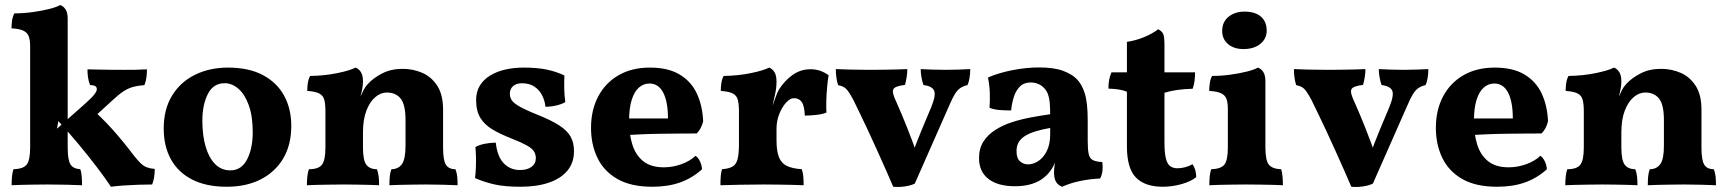

<svg xmlns="http://www.w3.org/2000/svg" viewBox="-20 -737 6907 767"><path d="M26.4 3Q26.4 -16 28 -32.3Q29.6 -48.6 33.8 -61Q73.8 -62.2 87.1 -80.1Q100.4 -98 100.4 -148V-553.4Q100.4 -576.4 95 -591.5Q89.6 -606.6 73.6 -614.3Q57.6 -622 26 -623.8Q26 -639.6 28.3 -655.2Q30.6 -670.8 37.4 -683.6Q72.8 -683.6 109.9 -688.6Q147 -693.6 176.6 -701.1Q206.2 -708.6 220.6 -717Q234.4 -711.6 242.4 -698.7Q250.4 -685.8 250.4 -662.6V-148Q250.4 -99.2 261.2 -81Q272 -62.8 301 -61Q305.2 -48.6 306.5 -31.7Q307.8 -14.8 307.8 3Q286 2 248 1Q210 0 170.2 0Q144 0 115.7 0.5Q87.4 1 63.7 1.5Q40 2 26.4 3ZM423.2 9Q402.6 -22.4 367.4 -68.8Q332.2 -115.2 291.3 -164Q250.4 -212.8 213.2 -253.2L207.4 -222.8L319.6 -322.4Q347 -346.8 356.9 -359.8Q366.8 -372.8 366.8 -380.8Q366.8 -388.8 360.6 -392.8Q354.4 -396.8 339.6 -397.4Q333.6 -413.4 331.5 -428.5Q329.4 -443.6 329.4 -460Q345 -459.6 369.1 -459.1Q393.2 -458.6 420.6 -458.3Q448 -458 473 -458Q496.6 -458 520.7 -458.3Q544.8 -458.6 567 -460Q567 -442.8 564.9 -427.4Q562.8 -412 557 -397Q531.6 -395.2 511.8 -389.8Q492 -384.4 473 -372Q454 -359.6 429.6 -336.6L347.2 -261.2L335.6 -311.8Q385 -269.2 427.5 -222Q470 -174.8 515.8 -114.4Q531 -95.2 542.5 -84.3Q554 -73.4 567 -68.5Q580 -63.6 598.2 -62.2Q598.2 -45.8 595.7 -29.3Q593.2 -12.8 587.8 0Q563.2 0 533.2 1Q503.2 2 474.2 4Q445.2 6 423.2 9Z M885.2 9Q804 9 747.9 -19.6Q691.8 -48.2 662.9 -100.5Q634 -152.8 634 -223.6Q634 -301.2 667.8 -355.8Q701.6 -410.4 759.8 -438.7Q818 -467 890.6 -467Q974.2 -467 1030.4 -437Q1086.6 -407 1115.1 -354.7Q1143.6 -302.4 1143.6 -233.8Q1143.6 -158.8 1111.8 -104.7Q1080 -50.6 1022.3 -20.8Q964.6 9 885.2 9ZM899.8 -56.4Q944.2 -56.4 966.9 -99.9Q989.6 -143.4 989.6 -209.2Q989.6 -273 973.8 -316.7Q958 -360.4 932.4 -382.5Q906.8 -404.6 877.6 -404.6Q832.2 -404.6 810.3 -361.5Q788.4 -318.4 788.4 -254.8Q788.4 -196.4 801.3 -151.8Q814.2 -107.2 839.1 -81.8Q864 -56.4 899.8 -56.4Z M1280 -208V-292Q1280 -320.4 1275.6 -337.7Q1271.2 -355 1255.8 -363.3Q1240.4 -371.6 1207.4 -373.8Q1207.4 -389.6 1209.7 -405.2Q1212 -420.8 1218.8 -433.6Q1275.6 -434.4 1326.4 -444.7Q1377.2 -455 1400.8 -467Q1414 -461.6 1422 -448.5Q1430 -435.4 1430 -411ZM1750 -148Q1750 -97.2 1761.2 -79.1Q1772.4 -61 1799.4 -61Q1804.8 -47.2 1806.4 -32.2Q1808 -17.2 1808 3Q1786 2 1750.2 1Q1714.4 0 1681 0Q1659.2 0 1630.6 0.5Q1602 1 1576.3 1.5Q1550.6 2 1535.6 3Q1535.6 -14.8 1536.9 -30.9Q1538.2 -47 1543.6 -61Q1570.6 -61 1585.3 -81Q1600 -101 1600 -154.6V-256.8Q1600 -319.4 1580.4 -343.4Q1560.8 -367.4 1525.6 -367.4Q1500.8 -367.4 1479 -348.8Q1457.2 -330.2 1443.6 -294.9Q1430 -259.6 1430 -207.6V-148Q1430 -96.8 1443.5 -78.9Q1457 -61 1485.8 -61Q1491.2 -46 1492.8 -31Q1494.4 -16 1494.4 3Q1479.8 2 1455.6 1.5Q1431.4 1 1404.7 0.5Q1378 0 1355 0Q1332 0 1303.1 0.5Q1274.2 1 1247.6 1.5Q1221 2 1206 3Q1206 -16 1207.9 -33Q1209.8 -50 1214 -61Q1253 -61 1266.5 -79.5Q1280 -98 1280 -148V-292L1430 -411Q1430 -399 1427.3 -383.4Q1424.6 -367.8 1420 -350.8Q1426 -364.8 1432.6 -377.6Q1439.2 -390.4 1449.4 -401.4Q1470.6 -425 1506.3 -443.5Q1542 -462 1588.4 -462Q1630.6 -462 1667.3 -445.9Q1704 -429.8 1727 -394Q1750 -358.2 1750 -299Z M2234.6 -435.6Q2233.6 -409.8 2234 -382.5Q2234.4 -355.2 2238.4 -329.2Q2224.2 -320.8 2202.8 -315.7Q2181.4 -310.6 2159 -310.6Q2156.4 -335.6 2145.2 -357Q2134 -378.4 2114.2 -391.4Q2094.4 -404.4 2065 -404.4Q2042.4 -404.4 2029.6 -393Q2016.8 -381.6 2016.8 -363.2Q2016.8 -349.2 2023.4 -338Q2030 -326.8 2052.6 -313.2Q2075.2 -299.6 2124.4 -279.8Q2180.8 -257.4 2213.3 -236.5Q2245.8 -215.6 2259.4 -191.2Q2273 -166.8 2273 -133.2Q2273 -87.6 2247.2 -55.9Q2221.4 -24.2 2173.3 -7.6Q2125.2 9 2060 9Q1997.6 9 1957 0.1Q1916.4 -8.8 1877.6 -25.6Q1880.2 -44.6 1881 -67.3Q1881.8 -90 1881.3 -111.8Q1880.8 -133.6 1879.2 -149.6Q1893.2 -158 1916.4 -162.6Q1939.6 -167.2 1960.6 -167.2Q1966.4 -112 1992.2 -84.9Q2018 -57.8 2057.4 -57.8Q2085.8 -57.8 2103.2 -70.4Q2120.6 -83 2120.6 -105Q2120.6 -120.6 2113 -132.4Q2105.4 -144.2 2085.1 -155.7Q2064.8 -167.2 2025.8 -182.8Q1979.6 -200.6 1947.7 -219.6Q1915.8 -238.6 1898.9 -266.1Q1882 -293.6 1882 -337.2Q1882 -370.4 1896.8 -394.8Q1911.6 -419.2 1938 -435.3Q1964.4 -451.4 1998.8 -459.2Q2033.2 -467 2071.4 -467Q2125.4 -467 2163.3 -459.2Q2201.2 -451.4 2234.6 -435.6Z M2586 9Q2500 9 2446.1 -22.1Q2392.2 -53.2 2366.6 -106.5Q2341 -159.8 2341 -226Q2341 -297.2 2369.6 -351.5Q2398.2 -405.8 2451 -436.4Q2503.8 -467 2576.2 -467Q2649 -467 2695.1 -439.3Q2741.2 -411.6 2763.7 -363.4Q2786.2 -315.2 2789 -252.8Q2782 -222.6 2763.2 -203.8Q2736.6 -203.8 2700.2 -203.5Q2663.8 -203.2 2622.6 -202.7Q2581.4 -202.2 2539.4 -200.4Q2497.4 -198.6 2459.2 -196V-263.8H2648.4Q2648.4 -330.4 2629.5 -366.9Q2610.6 -403.4 2574.4 -403.4Q2551 -403.4 2532.5 -387.4Q2514 -371.4 2503.5 -338Q2493 -304.6 2493 -253Q2493 -201.6 2506.1 -159.6Q2519.2 -117.6 2549.5 -93.1Q2579.8 -68.6 2631.8 -68.6Q2666.6 -68.6 2701 -80.7Q2735.4 -92.8 2758.6 -114.6Q2768.4 -108.4 2776 -92.8Q2783.6 -77.2 2784.4 -60.8Q2746.2 -26 2697.8 -8.5Q2649.4 9 2586 9Z M3082 -177Q3082 -134 3091.6 -109.5Q3101.2 -85 3123.1 -74.3Q3145 -63.6 3183 -61Q3187.8 -47.6 3189.1 -30.6Q3190.4 -13.6 3190.4 3Q3173 2 3146.5 1.5Q3120 1 3090.2 0.5Q3060.4 0 3032 0Q2985.6 0 2935.8 1Q2886 2 2858 3Q2858 -18.4 2859.3 -33.9Q2860.6 -49.4 2864.2 -61Q2890.8 -63 2905.7 -71.1Q2920.6 -79.2 2926.3 -100.7Q2932 -122.2 2932 -163V-227H3082ZM3082 -294.8V-208H2932V-317.2L3082 -411Q3082 -386.8 3076.6 -362.2Q3071.2 -337.6 3063.2 -301.6ZM3060 -297.4Q3068 -319.4 3076.4 -343.4Q3084.8 -367.4 3091.8 -379.4Q3113.8 -414.4 3145.9 -437.4Q3178 -460.4 3218.2 -460.4Q3257.4 -460.4 3290.2 -436.4Q3286.6 -416.2 3284.2 -389.5Q3281.8 -362.8 3281 -335.8Q3280.2 -308.8 3281.4 -287.2Q3265.8 -280.6 3240.1 -277.9Q3214.4 -275.2 3195 -275.2Q3193.6 -314.2 3182.8 -329.5Q3172 -344.8 3152 -344.8Q3136.4 -344.8 3120.5 -327.4Q3104.6 -310 3093.3 -282.2Q3082 -254.4 3082 -222.6ZM2932 -208V-292Q2932 -320.4 2927.6 -337.7Q2923.2 -355 2907.8 -363.3Q2892.4 -371.6 2859.4 -373.8Q2859.4 -389.6 2861.7 -405.2Q2864 -420.8 2870.8 -433.6Q2927.6 -434.4 2978.4 -444.7Q3029.2 -455 3052.8 -467Q3066 -461.6 3074 -448.5Q3082 -435.4 3082 -411Z M3548.2 9Q3536 -20 3519.5 -57Q3503 -94 3484.9 -134.4Q3466.8 -174.8 3448.7 -213.4Q3430.6 -252 3415.1 -284.1Q3399.6 -316.2 3389.4 -337Q3377 -360.4 3368.3 -372.3Q3359.6 -384.2 3350.3 -389.3Q3341 -394.4 3328 -397Q3323.4 -410.6 3321.2 -427.3Q3319 -444 3319 -461Q3341.2 -460 3377.4 -459Q3413.6 -458 3454.6 -458Q3481 -458 3509.8 -458.5Q3538.6 -459 3563.6 -459.5Q3588.6 -460 3604.6 -461Q3604.6 -445.2 3601.7 -427.5Q3598.8 -409.8 3595.2 -397.8Q3555.4 -393.2 3548.8 -380.6Q3542.2 -368 3560 -331.2Q3569.4 -310.2 3580.3 -284.5Q3591.2 -258.8 3603 -229.1Q3614.8 -199.4 3626.3 -168.6Q3637.8 -137.8 3648 -107H3619Q3641.4 -168.4 3660.9 -215.6Q3680.4 -262.8 3700.8 -310.8Q3719.8 -357.8 3711.3 -375.5Q3702.8 -393.2 3669 -397.4Q3664.6 -409.8 3661.3 -427.2Q3658 -444.6 3658 -461Q3677 -460 3702.5 -459Q3728 -458 3755.8 -458Q3783.6 -458 3809.6 -459Q3835.6 -460 3856 -461Q3856 -444.4 3853.2 -426.4Q3850.4 -408.4 3844.6 -397Q3827.4 -393 3815.7 -384.9Q3804 -376.8 3793.8 -360Q3783.6 -343.2 3771.8 -315L3634.4 -3.6Q3619.4 4 3594.9 7.7Q3570.4 11.4 3548.2 9Z M4223 9Q4205.4 2.2 4198 -11.7Q4190.6 -25.6 4190.6 -48.8Q4190.6 -61.4 4193.1 -78.7Q4195.6 -96 4201 -111.4L4204.2 -115Q4196.4 -87 4183.2 -65.2Q4170 -43.4 4151.8 -28.8Q4131.2 -11.4 4101.9 -2.2Q4072.6 7 4034.4 7Q3966.6 7 3928.8 -22.1Q3891 -51.2 3891 -105.6Q3891 -144 3908.6 -171.5Q3926.2 -199 3956.3 -218.1Q3986.4 -237.2 4023.3 -249.1Q4060.2 -261 4099.5 -268.2Q4138.8 -275.4 4175.2 -280.6Q4175.2 -308.4 4173.4 -327.2Q4171.6 -346 4166.8 -359.5Q4162 -373 4153 -383Q4141.6 -396.2 4127 -401.9Q4112.4 -407.6 4097.6 -407.6Q4070.6 -407.6 4054.3 -391.3Q4038 -375 4030 -349.5Q4022 -324 4019.2 -295.8Q3993.8 -295.8 3972 -297.6Q3950.2 -299.4 3933 -306.4Q3935 -333.2 3934.1 -364.5Q3933.2 -395.8 3926.8 -427.4Q3969.2 -446 4024.8 -456.8Q4080.4 -467.6 4130.4 -467.6Q4190.8 -467.6 4226.6 -454.1Q4262.4 -440.6 4280.8 -421.8Q4302 -401 4313.6 -363.5Q4325.2 -326 4325.2 -256V-172.4Q4325.2 -139.6 4329.2 -121.7Q4333.2 -103.8 4345.8 -97.4Q4358.4 -91 4383.6 -89.6Q4386 -72.4 4384.1 -55.2Q4382.2 -38 4374.6 -23.8Q4336.4 -22.4 4296.9 -14.4Q4257.4 -6.4 4223 9ZM4087 -80.4Q4107.2 -80.4 4127.5 -93.4Q4147.8 -106.4 4161.5 -133.2Q4175.2 -160 4175.2 -200.4V-225.8Q4144.4 -220.4 4119.6 -213.1Q4094.8 -205.8 4077.1 -195.4Q4059.4 -185 4050.1 -170Q4040.8 -155 4040.8 -133.4Q4040.8 -104.8 4054.6 -92.6Q4068.4 -80.4 4087 -80.4Z M4624.8 9Q4553.8 9 4517.8 -27.8Q4481.8 -64.6 4481.8 -152.4V-370.6Q4466.2 -376.8 4449 -379.5Q4431.8 -382.2 4408 -383Q4408 -402 4410.6 -416.9Q4413.2 -431.8 4420 -448H4481.8V-569.8Q4516.8 -574.8 4550.7 -588.8Q4584.6 -602.8 4606.2 -620Q4621 -613.6 4626.4 -602Q4631.8 -590.4 4631.8 -557.2V-448H4754Q4754 -428.4 4751.7 -412.4Q4749.4 -396.4 4744.4 -382.4Q4711.4 -381.6 4683.5 -377.7Q4655.6 -373.8 4631.8 -366.4V-168Q4631.8 -127.2 4637.3 -104.8Q4642.8 -82.4 4654.3 -73.6Q4665.8 -64.8 4683.2 -64.8Q4698.8 -64.8 4714.6 -69Q4730.4 -73.2 4743.8 -81Q4758 -61.8 4758.8 -29.4Q4738.8 -12.8 4701.4 -1.9Q4664 9 4624.8 9Z M4811 3Q4811 -16 4812.6 -32.3Q4814.2 -48.6 4818.4 -61Q4858.4 -62.2 4871.7 -80.1Q4885 -98 4885 -148V-303.4Q4885 -326.4 4879.6 -341.5Q4874.2 -356.6 4858.2 -364.3Q4842.2 -372 4810.6 -373.8Q4810.6 -389.6 4812.9 -405.2Q4815.2 -420.8 4822 -433.6Q4857.4 -433.6 4894.3 -438.6Q4931.2 -443.6 4961 -451.1Q4990.8 -458.6 5005.2 -467Q5019 -461.6 5027 -448.7Q5035 -435.8 5035 -412.6V-148Q5035 -98 5048.2 -80.1Q5061.4 -62.2 5098.2 -61Q5101.8 -48.6 5103.4 -31.7Q5105 -14.8 5105 3Q5091 2 5067.2 1.5Q5043.4 1 5015.2 0.5Q4987 0 4958.4 0Q4929.8 0 4901.2 0.5Q4872.6 1 4848.8 1.5Q4825 2 4811 3ZM4947.2 -541Q4909 -541 4885.7 -561Q4862.4 -581 4862.4 -612.8Q4862.4 -650 4888.2 -670.3Q4914 -690.6 4951.4 -690.6Q4994 -690.6 5017.1 -670.6Q5040.2 -650.6 5040.2 -614Q5040.2 -582.6 5014.9 -561.8Q4989.6 -541 4947.2 -541Z M5378.2 9Q5366 -20 5349.5 -57Q5333 -94 5314.9 -134.4Q5296.8 -174.8 5278.7 -213.4Q5260.6 -252 5245.1 -284.1Q5229.6 -316.2 5219.4 -337Q5207 -360.4 5198.3 -372.3Q5189.6 -384.2 5180.3 -389.3Q5171 -394.4 5158 -397Q5153.4 -410.6 5151.2 -427.3Q5149 -444 5149 -461Q5171.2 -460 5207.4 -459Q5243.6 -458 5284.6 -458Q5311 -458 5339.8 -458.5Q5368.6 -459 5393.6 -459.5Q5418.6 -460 5434.6 -461Q5434.6 -445.2 5431.7 -427.5Q5428.8 -409.8 5425.2 -397.8Q5385.4 -393.2 5378.8 -380.6Q5372.2 -368 5390 -331.2Q5399.4 -310.2 5410.3 -284.5Q5421.2 -258.8 5433 -229.1Q5444.8 -199.4 5456.3 -168.6Q5467.8 -137.8 5478 -107H5449Q5471.4 -168.4 5490.9 -215.6Q5510.4 -262.8 5530.8 -310.8Q5549.8 -357.8 5541.3 -375.5Q5532.8 -393.2 5499 -397.4Q5494.6 -409.8 5491.3 -427.2Q5488 -444.6 5488 -461Q5507 -460 5532.5 -459Q5558 -458 5585.8 -458Q5613.6 -458 5639.6 -459Q5665.6 -460 5686 -461Q5686 -444.4 5683.2 -426.4Q5680.4 -408.4 5674.6 -397Q5657.4 -393 5645.7 -384.9Q5634 -376.8 5623.8 -360Q5613.6 -343.2 5601.8 -315L5464.4 -3.6Q5449.4 4 5424.9 7.7Q5400.4 11.4 5378.2 9Z M5961 9Q5875 9 5821.1 -22.1Q5767.2 -53.2 5741.6 -106.5Q5716 -159.8 5716 -226Q5716 -297.2 5744.6 -351.5Q5773.2 -405.8 5826 -436.4Q5878.8 -467 5951.2 -467Q6024 -467 6070.1 -439.3Q6116.2 -411.6 6138.7 -363.4Q6161.2 -315.2 6164 -252.8Q6157 -222.6 6138.2 -203.8Q6111.6 -203.8 6075.2 -203.5Q6038.8 -203.2 5997.6 -202.7Q5956.4 -202.2 5914.4 -200.4Q5872.4 -198.6 5834.2 -196V-263.8H6023.4Q6023.4 -330.4 6004.5 -366.9Q5985.6 -403.4 5949.4 -403.4Q5926 -403.4 5907.5 -387.4Q5889 -371.4 5878.5 -338Q5868 -304.6 5868 -253Q5868 -201.6 5881.1 -159.6Q5894.2 -117.6 5924.5 -93.1Q5954.8 -68.6 6006.8 -68.6Q6041.6 -68.6 6076 -80.7Q6110.4 -92.8 6133.6 -114.6Q6143.4 -108.4 6151 -92.8Q6158.6 -77.2 6159.4 -60.8Q6121.2 -26 6072.8 -8.5Q6024.4 9 5961 9Z M6307 -208V-292Q6307 -320.4 6302.6 -337.7Q6298.2 -355 6282.8 -363.3Q6267.4 -371.6 6234.4 -373.8Q6234.4 -389.6 6236.7 -405.2Q6239 -420.8 6245.8 -433.6Q6302.6 -434.4 6353.4 -444.7Q6404.2 -455 6427.8 -467Q6441 -461.6 6449 -448.5Q6457 -435.4 6457 -411ZM6777 -148Q6777 -97.2 6788.2 -79.1Q6799.4 -61 6826.4 -61Q6831.8 -47.2 6833.4 -32.2Q6835 -17.2 6835 3Q6813 2 6777.2 1Q6741.4 0 6708 0Q6686.2 0 6657.6 0.5Q6629 1 6603.3 1.5Q6577.6 2 6562.6 3Q6562.6 -14.8 6563.9 -30.9Q6565.2 -47 6570.6 -61Q6597.6 -61 6612.3 -81Q6627 -101 6627 -154.6V-256.8Q6627 -319.4 6607.4 -343.4Q6587.8 -367.4 6552.6 -367.4Q6527.8 -367.4 6506 -348.8Q6484.2 -330.2 6470.6 -294.9Q6457 -259.6 6457 -207.6V-148Q6457 -96.8 6470.5 -78.9Q6484 -61 6512.8 -61Q6518.2 -46 6519.8 -31Q6521.4 -16 6521.4 3Q6506.8 2 6482.6 1.5Q6458.4 1 6431.7 0.5Q6405 0 6382 0Q6359 0 6330.1 0.5Q6301.2 1 6274.6 1.5Q6248 2 6233 3Q6233 -16 6234.9 -33Q6236.8 -50 6241 -61Q6280 -61 6293.5 -79.5Q6307 -98 6307 -148V-292L6457 -411Q6457 -399 6454.3 -383.4Q6451.6 -367.8 6447 -350.8Q6453 -364.8 6459.6 -377.6Q6466.2 -390.4 6476.4 -401.4Q6497.6 -425 6533.3 -443.5Q6569 -462 6615.4 -462Q6657.6 -462 6694.3 -445.9Q6731 -429.8 6754 -394Q6777 -358.2 6777 -299Z"/></svg>

Font: Vollkorn
Style: Regular
Weight: 400
Designer: Friedrich Althausen
Foundry: Friedrich Althausen
Version: Version 4.104